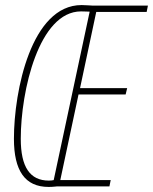

<svg xmlns="http://www.w3.org/2000/svg" viewBox="-20 -736 604 758"><path d="M172 2C192 2 199 0 204 0H412L417 -25H218L290 -363H476L482 -388H296L360 -689H559L564 -714H344C337 -714 318 -716 302 -716C104 -716 35 -378 35 -188C35 -63 78 2 172 2ZM173 -23C98 -23 62 -77 62 -188C62 -378 134 -691 300 -691C314 -691 326 -690 334 -690L192 -25C188 -24 181 -23 173 -23Z"/></svg>

Font: Noto Sans ExtraCondensed Thin
Style: Italic
Weight: 100
Width: 2
Italic angle: -12°
Designer: Monotype Design Team
Foundry: Monotype Imaging Inc.
Version: Version 2.013